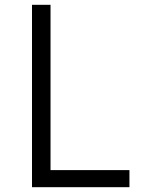

<svg xmlns="http://www.w3.org/2000/svg" viewBox="-20 -778 598 798"><path d="M518 -71V0H113V-758H190V-71Z"/></svg>

Font: Biryani Light
Style: Regular
Weight: 300
Designer: Dan Reynolds and Mathieu Réguer
Foundry: Dan Reynolds and Mathieu Réguer
Version: Version 1.004; ttfautohint (v1.1) -l 5 -r 5 -G 72 -x 0 -D la